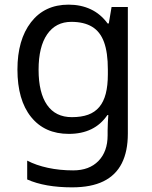

<svg xmlns="http://www.w3.org/2000/svg" viewBox="-20 -566 655 826"><path d="M275 -546Q328 -546 370.5 -526Q413 -506 443 -465H448L460 -536H530V9Q530 85 504 136.5Q478 188 425 214Q372 240 290 240Q232 240 183.5 231.5Q135 223 97 206V125Q135 145 186 156Q237 167 295 167Q364 167 403.5 126.5Q443 86 443 16V-5Q443 -17 444 -39.5Q445 -62 446 -71H442Q414 -30 372.5 -10Q331 10 276 10Q172 10 113.5 -63Q55 -136 55 -267Q55 -395 113.5 -470.5Q172 -546 275 -546ZM287 -472Q220 -472 183 -418.5Q146 -365 146 -266Q146 -167 182.5 -114.5Q219 -62 289 -62Q330 -62 359 -72.5Q388 -83 407 -105.5Q426 -128 435 -163Q444 -198 444 -246V-267Q444 -340 427.5 -385Q411 -430 376 -451Q341 -472 287 -472Z"/></svg>

Font: ukannada05
Style: Book
Weight: 400
Designer: Jelle Bosma - Monotype Design Team
Foundry: Monotype Imaging Inc.
Version: Version 2.003